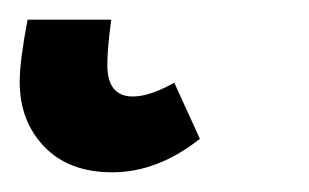

<svg xmlns="http://www.w3.org/2000/svg" viewBox="-40 21 314 195"><path d="M-20 104Q-20 83 -12 41H73Q69 70 69 87Q69 119 95 119Q112 119 137 105L163 162Q120 196 74 196Q30 196 5 170Q-20 144 -20 104Z"/></svg>

Font: Fira Sans Extra Condensed Medium
Style: Italic
Weight: 500
Width: 3
Italic angle: -8°
Designer: Carrois Corporate & Edenspiekermann AG
Foundry: Carrois Corporate GbR & Edenspiekermann AG
Version: Version 4.203